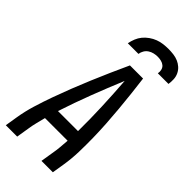

<svg xmlns="http://www.w3.org/2000/svg" viewBox="-293 -1020 1085 1085"><g transform="rotate(45 250.0 -477.5)"><path d="M6 0 18 -74Q27 -130 44 -186Q61 -242 81 -297.5Q101 -353 122.5 -408Q144 -463 167 -517.5Q190 -572 214 -626.5Q238 -681 263 -735H368Q375 -681 381 -626.5Q387 -572 392 -517.5Q397 -463 400.5 -408Q404 -353 405 -297.5Q406 -242 404.5 -186Q403 -130 394 -74L382 0H291L303 -74Q308 -101 310.5 -129Q313 -157 315 -185H134Q127 -157 120 -129.5Q113 -102 109 -74L97 0ZM318 -265Q319 -363 315 -459.5Q311 -556 304 -652Q264 -556 227 -459.5Q190 -363 158 -265ZM166 -815Q170 -836 178 -856Q186 -876 199.5 -892.5Q213 -909 231.5 -922Q250 -935 270 -942.5Q290 -950 310.5 -952.5Q331 -955 352 -955Q372 -955 392 -952.5Q412 -950 429.5 -942.5Q447 -935 461 -922.5Q475 -910 483.5 -892.5Q492 -875 493 -855Q494 -835 491 -815H406Q409 -829 405.5 -843Q402 -857 392 -865.5Q382 -874 368 -877.5Q354 -881 340 -881Q325 -881 310 -877.5Q295 -874 282 -865.5Q269 -857 261 -843.5Q253 -830 251 -815Z"/></g></svg>

Font: Iosevka Curly Medium Oblique
Style: Regular
Weight: 500
Italic angle: -9°
Monospace: yes
Designer: Belleve Invis
Foundry: Belleve Invis
Version: Version 11.1.0; ttfautohint (v1.8.3)